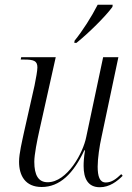

<svg xmlns="http://www.w3.org/2000/svg" viewBox="-20 -776 555 806"><path d="M293 -605 292 -596H301C352 -637 423 -707 452 -747L453 -756H390C364 -705 327 -647 293 -605ZM399 10C440 10 472 -15 495 -38L489 -45C468 -25 449 -10 424 -10C398 -10 390 -36 390 -77C390 -111 398 -165 406 -200L477 -536H413L342 -201C329 -134 262 -11 180 -11C141 -11 124 -41 124 -97C124 -127 136 -187 145 -227L214 -536H69L67 -526H81C121 -526 137 -521 137 -493C137 -480 131 -446 125 -417L81 -222C73 -184 60 -132 60 -97C60 -39 86 9 155 9C231 9 288 -47 334 -145H337C332 -116 331 -94 331 -79C331 -27 349 10 399 10Z"/></svg>

Font: Noto Serif Display SemiCondensed Light
Style: Italic
Weight: 300
Width: 4
Italic angle: -12°
Designer: Monotype Design Team
Foundry: Monotype Imaging Inc.
Version: Version 2.009